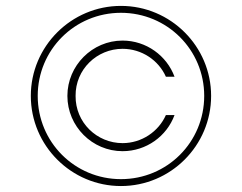

<svg xmlns="http://www.w3.org/2000/svg" viewBox="-20 -623 820 651"><path d="M390.1 7.8C558.6 7.8 695.8 -129.4 695.8 -297.9C695.8 -465.8 558.6 -603 390.1 -603C221.7 -603 84.5 -465.8 84.5 -297.9C84.5 -129.4 221.7 7.8 390.1 7.8ZM390.1 -15.6C233.4 -15.6 107.9 -141.1 107.9 -297.9C107.9 -454.1 233.4 -579.6 390.1 -579.6C546.9 -579.6 672.4 -454.1 672.4 -297.9C672.4 -141.1 546.9 -15.6 390.1 -15.6ZM395.5 -110.4C476.1 -110.4 545.4 -161.1 571.8 -232.9H542.5C517.6 -176.8 460.4 -137.7 395.5 -137.7C308.6 -137.7 235.4 -207.5 236.3 -297.9C235.4 -387.7 308.6 -457.5 395.5 -457.5C460.4 -457.5 517.6 -418.9 542.5 -362.8H571.8C545.4 -434.1 476.1 -485.4 395.5 -485.4C293 -485.4 208.5 -400.9 208.5 -297.9C208.5 -194.3 293 -110.4 395.5 -110.4Z"/></svg>

Font: Now ExtraLight
Style: Regular
Weight: 200
Designer: Alfredo Marco Pradil
Foundry: Alfredo Marco Pradil
Version: Version 1.200;hotconv 1.0.109;makeotfexe 2.5.65596